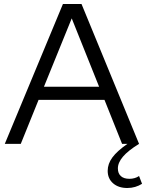

<svg xmlns="http://www.w3.org/2000/svg" viewBox="-20 -720 731 961"><path d="M617 221Q573 221 546 197.5Q519 174 519 135Q519 100 542.5 68Q566 36 618 0H591L503 -220H173L84 0H4L295 -700H388L676 0Q621 34 595.5 64Q570 94 570 123Q570 148 585 161.5Q600 175 628 175Q641 175 653.5 171.5Q666 168 676 161L691 200Q675 210 656.5 215.5Q638 221 617 221ZM200 -286H476L339 -628Z"/></svg>

Font: Red Hat Display VF
Style: Regular
Weight: 300
Designer: Pentagram, MCKL
Foundry: Pentagram, MCKL
Version: Version 1.023